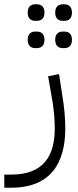

<svg xmlns="http://www.w3.org/2000/svg" viewBox="-84 -634 365 894"><path d="M208 -410H216C237 -410 251 -422 251 -449C251 -475 237 -487 216 -487H208C187 -487 173 -475 173 -449C173 -422 187 -410 208 -410ZM208 -537H216C237 -537 251 -549 251 -575C251 -602 237 -614 216 -614H208C187 -614 173 -602 173 -575C173 -549 187 -537 208 -537ZM80 -410H88C109 -410 123 -422 123 -449C123 -475 109 -487 88 -487H80C59 -487 45 -475 45 -449C45 -422 59 -410 80 -410ZM80 -537H88C109 -537 123 -549 123 -575C123 -602 109 -614 88 -614H80C59 -614 45 -602 45 -575C45 -549 59 -537 80 -537ZM-64 240H-32C157 240 220 119 220 -36C220 -84 215 -138 206 -190L191 -289L140 -279L161 -158C167 -121 171 -74 171 -37C171 86 124 179 -32 179H-64Z"/></svg>

Font: IBM Plex Arabic Light
Style: Regular
Weight: 300
Designer: Mike Abbink, Paul van der Laan, Pieter van Rosmalen, Wael Morcos, Khajak Apelian
Foundry: Bold Monday
Version: Version 1.0